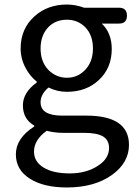

<svg xmlns="http://www.w3.org/2000/svg" viewBox="-20 -577 603 847"><path d="M275 250Q173 250 113 212Q50 173 50 104Q50 33 131 -19V-23Q81 -52 81 -112Q81 -169 142 -213V-217Q112 -241 93 -277Q71 -318 71 -363Q71 -450 132 -505Q190 -557 275 -557Q313 -557 351 -543H445H505Q540 -543 540 -508Q540 -473 505 -473H429Q473 -431 473 -361Q473 -276 415 -223Q360 -172 275 -172Q232 -172 194 -191Q159 -161 159 -126Q159 -67 254 -67H360Q549 -67 549 62Q549 140 475 194Q397 250 275 250ZM288 188Q362 188 414 153Q461 122 461 76Q461 40 433 24Q406 9 350 9H256Q222 9 186 0Q130 40 130 92Q130 136 172 162Q214 188 288 188ZM275 -234Q323 -234 356 -269Q390 -305 390 -363Q390 -421 357 -456Q324 -490 275 -490Q225 -490 193 -457Q159 -421 159 -363Q159 -305 193 -269Q228 -234 275 -234Z"/></svg>

Font: GenSenRounded TW R
Style: Regular
Weight: 400
Version: Version 1.501;PS 1;hotconv 16.6.51;makeotf.lib2.5.65220